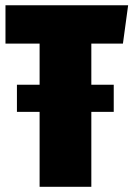

<svg xmlns="http://www.w3.org/2000/svg" viewBox="-20 -716 511 736"><path d="M451.2 -548.8H330.1V-391.1H416V-287.1H330.1V0H131.8V-287.1H44.9V-391.1H131.8V-548.8H1V-695.8H471.2Z"/></svg>

Font: Fira Sans Compressed Heavy
Style: Regular
Weight: 900
Width: 1
Designer: Carrois Corporate & Edenspiekermann AG
Foundry: Carrois Corporate GbR & Edenspiekermann AG
Version: Version 4.203;PS 004.203;hotconv 1.0.88;makeotf.lib2.5.64775